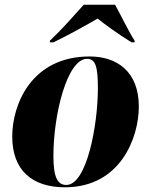

<svg xmlns="http://www.w3.org/2000/svg" viewBox="-20 -786 641 816"><path d="M192 -613V-606H207C274 -638 355 -684 395 -707C426 -682 475 -646 539 -606H552V-613C531 -645 490 -728 469 -766H336C293 -718 242 -660 192 -613ZM256 10C492 10 570 -201 570 -333C570 -484 475 -546 361 -546C113 -546 32 -341 32 -206C32 -60 119 10 256 10ZM262 0C225 0 207 -31 207 -123C207 -302 266 -536 350 -536C386 -536 396 -503 396 -411C396 -255 349 0 262 0Z"/></svg>

Font: Noto Serif Display SemiCondensed Black
Style: Italic
Weight: 900
Width: 4
Italic angle: -12°
Designer: Monotype Design Team
Foundry: Monotype Imaging Inc.
Version: Version 2.009